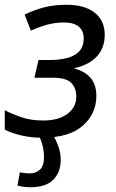

<svg xmlns="http://www.w3.org/2000/svg" viewBox="-21 -566 485 803"><path d="M153 10Q110 10 68.5 0.5Q27 -9 -1 -24V-105Q25 -91 66 -76.5Q107 -62 160 -62Q223 -62 260.5 -89.5Q298 -117 298 -162Q298 -197 277.5 -219Q257 -241 197 -241H123L140 -315H189Q222 -315 254.5 -322Q287 -329 308 -349Q329 -369 329 -407Q329 -437 308.5 -454.5Q288 -472 246 -472Q211 -472 179 -463.5Q147 -455 108 -438L82 -505Q123 -525 164.5 -535.5Q206 -546 258 -546Q333 -546 375 -513Q417 -480 417 -420Q417 -366 384.5 -330.5Q352 -295 291 -281V-279Q334 -268 358 -240Q382 -212 382 -165Q382 -91 325.5 -40.5Q269 10 153 10ZM107 217Q89 217 75.5 215Q62 213 52 210L62 155Q70 156 79.5 157.5Q89 159 105 159Q129 159 146 143.5Q163 128 163 92Q163 44 141 0H201Q212 16 222.5 44.5Q233 73 233 102Q233 154 202 185.5Q171 217 107 217Z"/></svg>

Font: Noto Sans IKEA
Style: Italic
Weight: 400
Italic angle: -12°
Designer: Monotype Design Team
Foundry: Monotype Imaging Inc.
Version: Version 2.001